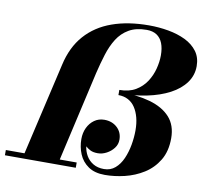

<svg xmlns="http://www.w3.org/2000/svg" viewBox="-106 -852 1029 954"><g transform="rotate(10 408.0 -375.0)"><path d="M65 0 178.5 -491Q199 -583.5 251.8 -643Q304.5 -702.5 385.2 -731.2Q466 -760 571 -760Q621 -760 668.8 -751.5Q716.5 -743 754.8 -724.5Q793 -706 815.8 -675.5Q838.5 -645 838.5 -601Q838.5 -554.5 811.2 -517.2Q784 -480 735.2 -454.2Q686.5 -428.5 621.2 -415Q556 -401.5 480.5 -401.5V-418.5Q529 -418.5 562.2 -438.2Q595.5 -458 615.8 -489.2Q636 -520.5 645 -556Q654 -591.5 654 -623Q654 -659 644 -684.2Q634 -709.5 613.8 -722.8Q593.5 -736 563.5 -736Q509.5 -736 473.8 -715.2Q438 -694.5 415.5 -658.8Q393 -623 378.8 -577.2Q364.5 -531.5 352.5 -481L243 0ZM-23 0V-26.5H334.5V0ZM482.5 10Q431 10 398.8 -12.2Q366.5 -34.5 351.8 -70Q337 -105.5 337 -145.5Q337 -177 349.2 -202.8Q361.5 -228.5 383.2 -244Q405 -259.5 433.5 -259.5Q472.5 -259.5 498.2 -235.8Q524 -212 524 -174.5Q524 -151 509.5 -132Q495 -113 473.2 -101.5Q451.5 -90 429.5 -90Q406 -90 391.8 -97.2Q377.5 -104.5 367.5 -114Q370.5 -89 383.2 -67Q396 -45 418.5 -31.5Q441 -18 473 -18Q506 -18 529.2 -38Q552.5 -58 566.8 -90.5Q581 -123 587.8 -161Q594.5 -199 594.5 -234Q594.5 -269.5 587 -298.2Q579.5 -327 565.5 -348.2Q551.5 -369.5 530 -381Q508.5 -392.5 480.5 -392.5V-409.5Q571 -409.5 637.2 -390.8Q703.5 -372 739.8 -331.8Q776 -291.5 776 -226.5Q776 -160.5 748.5 -115Q721 -69.5 677 -42Q633 -14.5 581.8 -2.2Q530.5 10 482.5 10Z"/></g></svg>

Font: Bodoni Moda 9pt ExtraBold
Style: Italic
Weight: 800
Italic angle: -13°
Designer: Owen Earl
Foundry: indestructible type
Version: Version 2.004